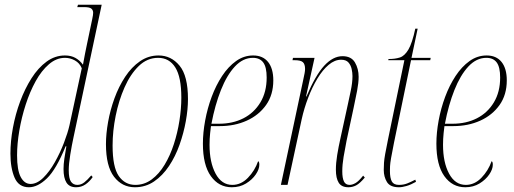

<svg xmlns="http://www.w3.org/2000/svg" viewBox="-20 -780 2169 810"><path d="M102 10Q59 10 41.5 -30.5Q24 -71 24 -132Q24 -184 34.5 -241Q45 -298 65 -352Q85 -406 113 -450Q141 -494 176.5 -520Q212 -546 254 -546Q280 -546 298.5 -535.5Q317 -525 330 -507Q334 -530 339 -555Q344 -580 347 -594L369 -699Q371 -708 372 -715Q373 -722 373 -726Q373 -737 365.5 -743.5Q358 -750 335 -750H306L309 -760H409L290 -200Q283 -168 276.5 -128Q270 -88 270 -62Q270 -27 279.5 -13.5Q289 0 306 0Q322 0 335.5 -10.5Q349 -21 365 -40L371 -33Q358 -14 340.5 -2Q323 10 301 10Q273 10 260.5 -9.5Q248 -29 248 -67Q248 -87 251.5 -110.5Q255 -134 260 -163H257Q217 -65 178 -27.5Q139 10 102 10ZM109 -4Q136 -4 162.5 -30Q189 -56 211.5 -96Q234 -136 250 -178Q266 -220 273 -251L325 -492Q316 -514 296 -525Q276 -536 254 -536Q218 -536 186.5 -509Q155 -482 130.5 -437.5Q106 -393 88.5 -339Q71 -285 61.5 -229Q52 -173 52 -125Q52 -62 67.5 -33Q83 -4 109 -4Z M549 10Q495 10 461 -34.5Q427 -79 427 -172Q427 -215 436 -265.5Q445 -316 463 -365.5Q481 -415 508 -456Q535 -497 570.5 -521.5Q606 -546 649 -546Q702 -546 737.5 -503Q773 -460 773 -362Q773 -319 764 -269Q755 -219 737.5 -169.5Q720 -120 693 -79.5Q666 -39 630 -14.5Q594 10 549 10ZM551 0Q589 0 620 -23Q651 -46 674.5 -85Q698 -124 713.5 -172Q729 -220 737 -271Q745 -322 745 -368Q745 -455 719.5 -495.5Q694 -536 647 -536Q601 -536 565.5 -501.5Q530 -467 505.5 -411.5Q481 -356 468 -291.5Q455 -227 455 -166Q455 -75 481 -37.5Q507 0 551 0Z M958 10Q903 10 869.5 -37Q836 -84 836 -174Q836 -220 845.5 -271.5Q855 -323 873 -371.5Q891 -420 917 -459.5Q943 -499 976 -522.5Q1009 -546 1048 -546Q1089 -546 1111 -518.5Q1133 -491 1133 -441Q1133 -380 1102.5 -337Q1072 -294 1021 -271Q970 -248 908 -248H870Q869 -242 866.5 -218Q864 -194 864 -169Q864 -95 889.5 -47.5Q915 0 960 0Q997 0 1026 -30Q1055 -60 1069 -100Q1071 -99 1072.5 -96Q1074 -93 1074 -85Q1074 -66 1059 -44Q1044 -22 1018 -6Q992 10 958 10ZM904 -258Q962 -258 1007 -281Q1052 -304 1078.5 -348Q1105 -392 1105 -453Q1105 -497 1090.5 -516.5Q1076 -536 1047 -536Q1005 -536 971 -499.5Q937 -463 912 -400Q887 -337 872 -258Z M1450 10Q1421 10 1409 -9Q1397 -28 1397 -64Q1397 -92 1402.5 -126Q1408 -160 1417 -200L1448 -342Q1452 -361 1459.5 -396Q1467 -431 1467 -459Q1467 -473 1463.5 -489Q1460 -505 1450 -516.5Q1440 -528 1419 -528Q1392 -528 1366.5 -506.5Q1341 -485 1319 -448.5Q1297 -412 1280 -367.5Q1263 -323 1253 -278L1193 0H1165L1259 -442Q1263 -460 1265 -471Q1267 -482 1267 -489Q1267 -509 1258 -517.5Q1249 -526 1223 -526H1214L1216 -536H1307L1271 -373H1273Q1311 -463 1348 -503Q1385 -543 1425 -543Q1462 -543 1477.5 -516.5Q1493 -490 1493 -456Q1493 -431 1486.5 -397Q1480 -363 1472 -326L1442 -186Q1435 -151 1429.5 -118Q1424 -85 1424 -57Q1424 -29 1431 -14.5Q1438 0 1455 0Q1466 0 1479.5 -7.5Q1493 -15 1512 -39L1519 -31Q1498 -6 1482.5 2Q1467 10 1450 10Z M1663 10Q1626 10 1612.5 -12Q1599 -34 1599 -63Q1599 -79 1600 -93.5Q1601 -108 1605 -130.5Q1609 -153 1617 -192L1686 -526H1618L1619 -531Q1647 -531 1667 -537.5Q1687 -544 1703 -571Q1719 -598 1732 -659H1742L1716 -536H1797L1795 -526H1714L1642 -177Q1634 -137 1630 -114Q1626 -91 1625.5 -79Q1625 -67 1625 -59Q1625 -29 1633 -14.5Q1641 0 1663 0Q1682 0 1697.5 -6Q1713 -12 1732 -22L1735 -13Q1714 -1 1695.5 4.5Q1677 10 1663 10Z M1943 10Q1888 10 1854.5 -37Q1821 -84 1821 -174Q1821 -220 1830.5 -271.5Q1840 -323 1858 -371.5Q1876 -420 1902 -459.5Q1928 -499 1961 -522.5Q1994 -546 2033 -546Q2074 -546 2096 -518.5Q2118 -491 2118 -441Q2118 -380 2087.5 -337Q2057 -294 2006 -271Q1955 -248 1893 -248H1855Q1854 -242 1851.5 -218Q1849 -194 1849 -169Q1849 -95 1874.5 -47.5Q1900 0 1945 0Q1982 0 2011 -30Q2040 -60 2054 -100Q2056 -99 2057.5 -96Q2059 -93 2059 -85Q2059 -66 2044 -44Q2029 -22 2003 -6Q1977 10 1943 10ZM1889 -258Q1947 -258 1992 -281Q2037 -304 2063.5 -348Q2090 -392 2090 -453Q2090 -497 2075.5 -516.5Q2061 -536 2032 -536Q1990 -536 1956 -499.5Q1922 -463 1897 -400Q1872 -337 1857 -258Z"/></svg>

Font: Noto Serif Display ExtraCondensed Thin
Style: Italic
Weight: 100
Width: 2
Italic angle: -12°
Designer: Monotype Design Team
Foundry: Monotype Imaging Inc.
Version: Version 2.009